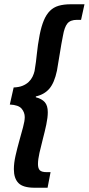

<svg xmlns="http://www.w3.org/2000/svg" viewBox="-20 -728 416 900"><path d="M45 65Q45 36 53 1Q61 -34 70.5 -68Q80 -102 88 -131.5Q96 -161 96 -179Q96 -201 81.5 -218.5Q67 -236 26 -238L44 -318Q69 -319 86 -326Q103 -333 114.5 -344Q126 -355 132.5 -368.5Q139 -382 142 -395Q146 -418 148.5 -438Q151 -458 153 -477.5Q155 -497 158 -518Q161 -539 166 -565Q174 -605 185.5 -632.5Q197 -660 214 -677Q231 -694 255 -701Q279 -708 312 -708H376L360 -635H341Q310 -635 296 -618Q282 -601 275 -560Q267 -520 261 -481Q255 -442 247 -397Q235 -340 211.5 -312.5Q188 -285 148 -276V-272Q176 -265 190 -249Q204 -233 204 -202Q204 -177 197 -144Q190 -111 181 -77Q172 -43 165 -11.5Q158 20 158 41Q158 61 166.5 70Q175 79 200 79H217L203 152H142Q88 152 66.5 130Q45 108 45 65Z"/></svg>

Font: mr_Source Sans Pro
Style: Bold Italic
Weight: 700
Italic angle: -11°
Designer: Paul D. Hunt
Foundry: Adobe Systems Incorporated
Version: Version 1.036;July 10, 2024;FontCreator 11.5.0.2430 64-bit